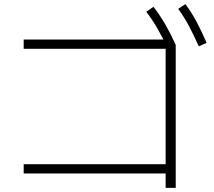

<svg xmlns="http://www.w3.org/2000/svg" viewBox="-20 -875 1040 932"><path d="M784 37V-33H95V-78H784V-638H95V-683H813L833 -657V37ZM795 -638Q769 -694 744 -737Q719 -780 690 -818L725 -842Q758 -799 783.5 -754.5Q809 -710 833 -657ZM945 -650Q920 -706 896.5 -750Q873 -794 845 -832L880 -855Q912 -812 936 -766Q960 -720 983 -667Z"/></svg>

Font: M PLUS 2 Thin Light
Style: Regular
Weight: 300
Version: Version 1.001